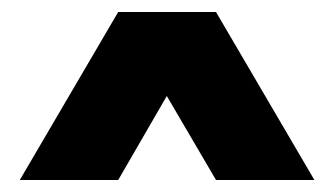

<svg xmlns="http://www.w3.org/2000/svg" viewBox="-20 -738 557 320"><path d="M13 -438 177 -718H340L504 -438H340L258 -578L177 -438Z"/></svg>

Font: Aoudax Cyrillic
Style: Regular
Weight: 400
Designer: William Zhang
Foundry: William Zhang
Version: Version 1.00 June 4, 2021, initial release